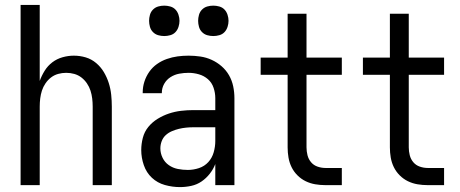

<svg xmlns="http://www.w3.org/2000/svg" viewBox="-20 -755 1874 783"><path d="M64 0V-735H142V-425Q150 -447 162.5 -467Q175 -487 193.5 -501Q212 -515 235 -521.5Q258 -528 281 -528Q306 -528 329.5 -521Q353 -514 372 -498Q391 -482 403.5 -461Q416 -440 423.5 -416.5Q431 -393 433.5 -368.5Q436 -344 436 -320V0H358V-320Q358 -337 356 -353.5Q354 -370 349 -385.5Q344 -401 334.5 -415Q325 -429 312 -439Q299 -449 283 -453.5Q267 -458 250 -458Q233 -458 217 -453.5Q201 -449 188 -439Q175 -429 165.5 -415Q156 -401 151 -385.5Q146 -370 144 -353.5Q142 -337 142 -320V0Z M714 8Q683 8 652.5 -0.5Q622 -9 599.5 -30Q577 -51 566.5 -81.5Q556 -112 556 -143Q556 -168 562.5 -193Q569 -218 585 -237.5Q601 -257 623 -270.5Q645 -284 669 -292Q693 -300 718 -303Q743 -306 769 -306H858V-355Q858 -376 851 -397Q844 -418 828 -432Q812 -446 791 -452Q770 -458 749 -458Q730 -458 711 -454.5Q692 -451 675.5 -440.5Q659 -430 649.5 -413Q640 -396 640 -377V-375H562V-378Q562 -401 569 -422.5Q576 -444 589 -462.5Q602 -481 620.5 -494Q639 -507 660.5 -514.5Q682 -522 704 -525Q726 -528 749 -528Q773 -528 797 -524.5Q821 -521 843 -511Q865 -501 883.5 -485Q902 -469 914 -448Q926 -427 931 -403Q936 -379 936 -355V0H858V-86Q850 -65 835.5 -46.5Q821 -28 802 -15Q783 -2 760 3Q737 8 714 8ZM746 -62Q769 -62 791.5 -69.5Q814 -77 829.5 -94Q845 -111 851.5 -134Q858 -157 858 -180V-236H769Q754 -236 739 -234.5Q724 -233 709.5 -229.5Q695 -226 681 -220Q667 -214 656 -204Q645 -194 639.5 -179.5Q634 -165 634 -150Q634 -130 643 -111.5Q652 -93 668.5 -81.5Q685 -70 705 -66Q725 -62 746 -62ZM850 -608Q837 -608 825 -611.5Q813 -615 804 -624Q795 -633 791.5 -645.5Q788 -658 788 -670Q788 -682 791.5 -694.5Q795 -707 804 -716Q813 -725 825 -728.5Q837 -732 850 -732Q862 -732 874.5 -728.5Q887 -725 895.5 -716Q904 -707 908 -694.5Q912 -682 912 -670Q912 -658 908 -645.5Q904 -633 895.5 -624Q887 -615 874.5 -611.5Q862 -608 850 -608ZM650 -608Q637 -608 625 -611.5Q613 -615 604 -624Q595 -633 591.5 -645.5Q588 -658 588 -670Q588 -682 591.5 -694.5Q595 -707 604 -716Q613 -725 625 -728.5Q637 -732 650 -732Q662 -732 674.5 -728.5Q687 -725 695.5 -716Q704 -707 708 -694.5Q712 -682 712 -670Q712 -658 708 -645.5Q704 -633 695.5 -624Q687 -615 674.5 -611.5Q662 -608 650 -608Z M1374 0H1307Q1286 0 1265.5 -3.5Q1245 -7 1226.5 -16Q1208 -25 1193 -40Q1178 -55 1169 -73.5Q1160 -92 1156.5 -112.5Q1153 -133 1153 -154V-450H1043V-520H1153V-699H1230V-520H1374V-450H1230V-154Q1230 -138 1234 -122Q1238 -106 1248.5 -93.5Q1259 -81 1275 -75.5Q1291 -70 1307 -70H1374Z M1791 0H1724Q1703 0 1682.5 -3.5Q1662 -7 1643.5 -16Q1625 -25 1610 -40Q1595 -55 1586 -73.5Q1577 -92 1573.5 -112.5Q1570 -133 1570 -154V-450H1460V-520H1570V-699H1647V-520H1791V-450H1647V-154Q1647 -138 1651 -122Q1655 -106 1665.5 -93.5Q1676 -81 1692 -75.5Q1708 -70 1724 -70H1791Z"/></svg>

Font: Huly
Style: Regular
Weight: 400
Designer: Belleve Invis
Foundry: Belleve Invis
Version: Version 33.2.5; ttfautohint (v1.8.4)